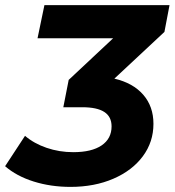

<svg xmlns="http://www.w3.org/2000/svg" viewBox="-54 -720 684 752"><path d="M590 -595 394 -412Q467 -395 507 -349Q547 -303 547 -235Q547 -164 505.5 -108Q464 -52 390 -20Q316 12 222 12Q145 12 78 -9Q11 -30 -34 -69L44 -188Q79 -158 128.5 -141Q178 -124 233 -124Q305 -124 344 -150.5Q383 -177 383 -225Q383 -263 354.5 -281.5Q326 -300 268 -300H194L215 -407L389 -570H93L120 -700H610Z"/></svg>

Font: Idrija
Style: Bold Italic
Weight: 700
Italic angle: -11.3°
Designer: Julieta Ulanovsky
Foundry: Julieta Ulanovsky
Version: Version 7.200